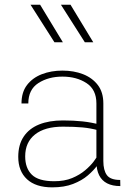

<svg xmlns="http://www.w3.org/2000/svg" viewBox="-20 -786 541 811"><path d="M243.7 -487.8Q196.3 -487.8 157 -472.7Q117.7 -457.5 94.2 -427Q70.8 -396.5 70.8 -349.1H99.6Q99.6 -407.7 142.1 -435.1Q184.6 -462.4 243.7 -462.4Q303.2 -462.4 345.2 -435.1Q387.2 -407.7 387.2 -349.1V-104Q387.2 -68.8 398.7 -45.9Q410.2 -22.9 432.6 -11.5Q455.1 0 488.3 0L487.8 -25.9Q446.3 -25.9 431.4 -46.4Q416.5 -66.9 416.5 -106V-349.1Q416.5 -396.5 393.1 -427Q369.6 -457.5 330.6 -472.7Q291.5 -487.8 243.7 -487.8ZM413.1 -122.6 396 -132.8Q389.6 -122.6 376 -104.2Q362.3 -85.9 339.6 -66.7Q316.9 -47.4 284.7 -33.9Q252.4 -20.5 209 -20.5Q142.6 -20.5 114.5 -48.1Q86.4 -75.7 86.4 -125.5Q86.4 -185.1 127.9 -218Q169.4 -251 246.1 -251Q293.5 -251 328.1 -247.8Q362.8 -244.6 396 -235.4L404.8 -258.8Q367.7 -269 328.9 -273.2Q290 -277.3 246.1 -277.3Q187.5 -277.3 145.3 -260.3Q103 -243.2 80.1 -209Q57.1 -174.8 57.1 -123.5Q57.1 -63 94.2 -28.8Q131.3 5.4 200.7 5.4Q251.5 5.4 288.6 -9Q325.7 -23.4 350.8 -44.9Q376 -66.4 391.1 -87.6Q406.2 -108.9 413.1 -122.6ZM374 -607.4 277.8 -766.1H237.3L338.4 -607.4ZM245.6 -607.4 149.4 -766.1H108.9L210 -607.4Z"/></svg>

Font: Estedad-FD-VF Thin
Style: Regular
Weight: 100
Designer: Amin Abedi
Version: Version 5.0